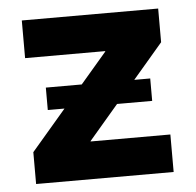

<svg xmlns="http://www.w3.org/2000/svg" viewBox="-43 -560 614 603"><g transform="rotate(-5 264.0 -258.0)"><path d="M47.1 -100.4 299.7 -395.5V-396.9H47.1V-515.6H477V-409.4L229.3 -119.5V-118.2H480.7V0H47.1ZM103.9 -299H433V-228.3H103.9Z"/></g></svg>

Font: Intratopia Thin
Style: Regular
Weight: 100
Designer: Rasmus Andersson
Foundry: rsms
Version: Version 3.000;Glyphs 3.2.3 (3260)